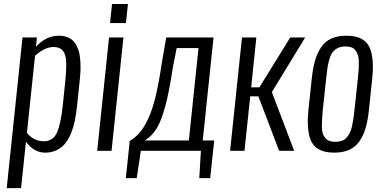

<svg xmlns="http://www.w3.org/2000/svg" viewBox="-20 -769 1946 979"><path d="M14.2 190.4 94.7 -578.1H168L163.6 -530.3Q214.4 -586.9 279.8 -586.9Q307.1 -586.9 327.4 -578.1Q347.7 -569.3 359.9 -552.7Q372.1 -536.1 379.4 -515.6Q386.7 -495.1 388.7 -467.8Q390.6 -446.8 390.6 -427.2Q390.6 -420.4 390.6 -414.1Q389.6 -388.2 386.2 -356.4L373.5 -234.4Q368.7 -188.5 361.1 -152.3Q353.5 -116.2 340.3 -85.2Q327.1 -54.2 309.3 -33.9Q291.5 -13.7 266.4 -2.2Q241.2 9.3 209.5 9.3Q153.3 9.3 112.3 -46.4L87.4 190.4ZM203.6 -48.8Q250 -48.8 270 -92Q290 -135.3 300.3 -233.4L313 -356.4Q317.9 -403.3 317.9 -438Q317.9 -444.8 317.4 -451.7Q316.4 -490.2 301 -509.8Q285.6 -529.3 252.9 -529.3Q208.5 -529.3 158.7 -484.9L117.2 -91.3Q152.3 -48.8 203.6 -48.8Z M475.6 0 536.1 -578.1H609.4L548.8 0ZM541 -651.4 551.3 -748.5H632.3L622.1 -651.4Z M621.6 139.2 641.6 -50.3Q670.9 -67.9 692.9 -93.5Q714.8 -119.1 735.6 -163.3Q756.3 -207.5 773.2 -276.4Q790 -345.2 804.2 -442.9L827.6 -578.1H1068.8L1013.7 -52.7H1072.3L1051.8 139.2H996.1L1004.4 0H698.2L677.2 139.2ZM718.8 -52.7H942.9L992.2 -523.9H880.9L861.8 -428.2Q843.3 -302.7 822.5 -226.6Q801.8 -150.4 777.8 -112.5Q753.9 -74.7 718.8 -52.7Z M1153.3 0 1213.9 -578.1H1287.1L1260.7 -323.7H1302.7L1460 -578.1H1536.1L1366.2 -299.3L1480 0H1403.3L1297.4 -277.8H1255.9L1226.6 0Z M1689.9 -45.9Q1708.5 -45.9 1722.7 -50.8Q1736.8 -55.7 1746.6 -66.7Q1756.3 -77.6 1762.9 -90.1Q1769.5 -102.5 1774.2 -122.6Q1778.8 -142.6 1781.5 -160.4Q1784.2 -178.2 1787.1 -205.1L1805.2 -373Q1808.1 -400.4 1809.1 -418Q1809.6 -429.2 1809.6 -442.4Q1809.6 -448.7 1809.6 -455.6Q1809.1 -476.1 1804.9 -488.3Q1800.8 -500.5 1793.2 -511.5Q1785.6 -522.5 1772.5 -527.3Q1759.3 -532.2 1740.7 -532.2Q1718.8 -532.2 1702.6 -524.2Q1686.5 -516.1 1676.8 -503.7Q1667 -491.2 1660.2 -469Q1653.3 -446.8 1650.1 -426Q1647 -405.3 1643.6 -373L1625.5 -205.1Q1621.1 -157.7 1621.1 -122.3Q1621.1 -86.9 1637.5 -66.4Q1653.8 -45.9 1689.9 -45.9ZM1684.1 9.3Q1598.1 9.3 1569.3 -44.4Q1549.3 -82.5 1549.3 -149.4Q1549.3 -176.8 1552.7 -209L1569.8 -369.1Q1575.7 -423.3 1586.9 -461.9Q1598.1 -500.5 1618.4 -529.5Q1638.7 -558.6 1670.4 -572.8Q1702.1 -586.9 1746.6 -586.9Q1832.5 -586.9 1861.3 -533.2Q1881.3 -495.6 1881.3 -428.7Q1881.3 -401.4 1877.9 -369.1L1861.3 -209Q1855.5 -154.3 1844 -115.5Q1832.5 -76.7 1812.3 -47.9Q1792 -19 1760.3 -4.9Q1728.5 9.3 1684.1 9.3Z"/></svg>

Font: Oswald
Style: Light
Weight: 300
Designer: Vernon Adams
Foundry: Vernon Adams
Version: 3.0; ttfautohint (v0.95.6-bc232) -l 8 -r 50 -G 200 -x 0 -w "